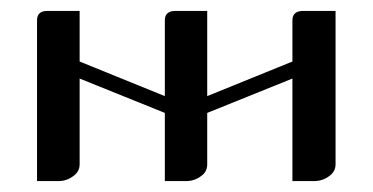

<svg xmlns="http://www.w3.org/2000/svg" viewBox="-20 -332 683 352"><path d="M47.9 0V-294.9Q47.9 -312 66.9 -312H126V-219.2L282.2 -155.8V-294.9Q282.2 -312 301.8 -312H359.9V-155.8L516.1 -219.2V-294.9Q516.1 -312 536.1 -312H595.2V-30.8Q595.2 -17.1 583 -8.8Q571.3 0 555.2 0H516.1V-188L359.9 -125V-30.8Q359.9 -16.6 348.1 -8.8Q336.4 0 320.8 0H282.2V-125L126 -188V-30.8Q126 -17.1 113.8 -8.8Q102.1 0 86.9 0Z"/></svg>

Font: Hhenum
Style: Regular
Weight: 400
Designer: T. Christopher White
Version: Version 1.0